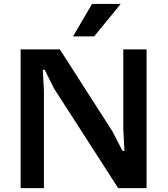

<svg xmlns="http://www.w3.org/2000/svg" viewBox="-20 -970 865 990"><path d="M86.4 0V-715.3H288.6L560.1 -292L611.8 -191.9H621.6L615.7 -304.7V-715.3H735.8V0H589.4L258.3 -514.2L210.4 -610.4H200.7L206.5 -502.4V0ZM356.4 -782.2 454.6 -949.7H602.5L465.3 -782.2Z"/></svg>

Font: Proza Libre
Style: SemiBold
Weight: 600
Designer: Jasper de Waard
Foundry: Jasper de Waard
Version: Version 1.000; ttfautohint (v1.4.1.8-43bc) -l 8 -r 50 -G 200